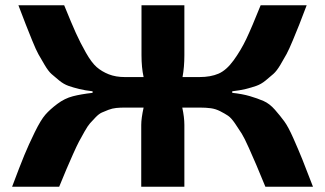

<svg xmlns="http://www.w3.org/2000/svg" viewBox="-20 -710 1236 730"><path d="M863 -363V-357Q901 -353 930 -344.5Q959 -336 982 -326Q1005 -316 1025.5 -292.5Q1046 -269 1061 -248.5Q1076 -228 1095.5 -184Q1115 -140 1129.5 -104Q1144 -68 1170 0H989Q966 -56 954.5 -83Q943 -110 926 -148Q909 -186 899 -202Q889 -218 874 -240Q859 -262 847 -270Q835 -278 817.5 -287Q800 -296 781.5 -298.5Q763 -301 739 -301H673Q681 -264 681 -235V0H517V-235Q517 -260 526 -301H456Q437 -301 422 -299.5Q407 -298 392.5 -292.5Q378 -287 367 -282Q356 -277 343.5 -264Q331 -251 322.5 -241.5Q314 -232 301.5 -210Q289 -188 280.5 -172Q272 -156 257.5 -123.5Q243 -91 233 -67.5Q223 -44 205 0H26Q56 -80 72.5 -120Q89 -160 112 -207Q135 -254 152.5 -274Q170 -294 198 -315Q226 -336 257 -344Q288 -352 332 -357V-363Q304 -366 281.5 -371.5Q259 -377 240.5 -383.5Q222 -390 205 -404Q188 -418 176 -428.5Q164 -439 149.5 -463.5Q135 -488 126 -504Q117 -520 102 -557Q87 -594 78 -617Q69 -640 50 -690H224Q252 -621 268.5 -584.5Q285 -548 306.5 -510Q328 -472 347.5 -455Q367 -438 393.5 -427.5Q420 -417 455 -417H526Q518 -453 518 -500V-690H681V-500Q681 -455 674 -417H738Q781 -417 811 -430Q841 -443 868.5 -481Q896 -519 916.5 -562Q937 -605 971 -690H1146Q1128 -642 1118 -617Q1108 -592 1093.5 -557Q1079 -522 1069.5 -504.5Q1060 -487 1046 -463.5Q1032 -440 1019.5 -429Q1007 -418 990 -404Q973 -390 954.5 -383.5Q936 -377 913.5 -371.5Q891 -366 863 -363Z"/></svg>

Font: Exo 2 Expanded
Style: Bold
Weight: 700
Width: 7
Designer: Natanael Gama
Version: Version 1.001;PS 001.001;hotconv 1.0.70;makeotf.lib2.5.58329